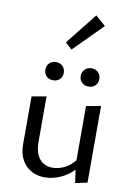

<svg xmlns="http://www.w3.org/2000/svg" viewBox="-98 -958 719 1027"><g transform="rotate(10 262.0 -444.5)"><path d="M241 -693 205 -726 340 -896 395 -848ZM122 -563Q122 -585 136 -599Q150 -613 172 -613Q194 -613 208 -599Q222 -585 222 -563Q222 -541 208 -527.5Q194 -514 172 -514Q150 -514 136 -527.5Q122 -541 122 -563ZM365 -613Q387 -613 401 -599Q415 -585 415 -563Q415 -541 401 -527.5Q387 -514 365 -514Q342 -514 328 -527.5Q314 -541 314 -563Q314 -585 328.5 -599Q343 -613 365 -613ZM449 -423V-7L384 7L374 -64Q341 -30 300 -12.5Q259 5 218 5Q154 5 114 -36.5Q74 -78 74 -150V-409L153 -423V-177Q153 -118 178.5 -85.5Q204 -53 250 -53Q282 -53 314 -68.5Q346 -84 370 -114V-409Z"/></g></svg>

Font: Ysabeau Infant Medium
Style: Regular
Weight: 500
Designer: Christian Thalmann (Catharsis Fonts)
Version: Version 0.003